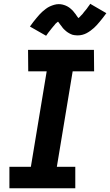

<svg xmlns="http://www.w3.org/2000/svg" viewBox="-20 -1000 585 1020"><path d="M30 0V-114H144L228 -621H130L129 -735H479L480 -621H366L282 -114H380V0ZM225 -810 139 -859Q148 -872 157 -883.5Q166 -895 174 -904.5Q182 -914 189.5 -922.5Q197 -931 205 -938Q213 -945 223.5 -953Q234 -961 245 -966Q256 -971 268 -974.5Q280 -978 292 -978Q297 -978 301.5 -977.5Q306 -977 311 -976Q316 -975 320 -973.5Q324 -972 328.5 -970.5Q333 -969 337 -966.5Q341 -964 344.5 -962Q348 -960 351 -957.5Q354 -955 358 -951.5Q362 -948 365.5 -944.5Q369 -941 371.5 -937.5Q374 -934 376.5 -931Q379 -928 381.5 -925Q384 -922 386.5 -917.5Q389 -913 392.5 -909Q396 -905 398.5 -902Q401 -899 401 -897Q399 -897 396.5 -897.5Q394 -898 392 -898H389Q389 -899 392.5 -901Q396 -903 400 -906.5Q404 -910 405.5 -912Q407 -914 409 -916Q411 -918 413 -920Q415 -922 417.5 -924.5Q420 -927 421.5 -929.5Q423 -932 425.5 -935Q428 -938 430.5 -941Q433 -944 436 -947.5Q439 -951 442 -955Q445 -959 447.5 -963Q450 -967 453.5 -971Q457 -975 459 -980L545 -930Q536 -917 527 -906Q518 -895 510 -885Q502 -875 494.5 -867Q487 -859 479.5 -852Q472 -845 461 -837Q450 -829 439.5 -823.5Q429 -818 417 -815Q405 -812 393 -812Q388 -812 383.5 -812.5Q379 -813 374 -813.5Q369 -814 364.5 -815.5Q360 -817 356 -819Q352 -821 348 -823Q344 -825 340.5 -827.5Q337 -830 333.5 -832.5Q330 -835 326.5 -838.5Q323 -842 319.5 -845Q316 -848 313.5 -851.5Q311 -855 308.5 -858.5Q306 -862 303.5 -865Q301 -868 298 -872Q295 -876 292 -880.5Q289 -885 286 -887.5Q283 -890 284 -892H295Q296 -892 296 -891Q295 -890 292 -888Q289 -886 285 -882.5Q281 -879 279 -877.5Q277 -876 275 -874Q273 -872 271.5 -869.5Q270 -867 267.5 -864.5Q265 -862 263 -859.5Q261 -857 258.5 -854Q256 -851 253.5 -848Q251 -845 248.5 -841.5Q246 -838 243 -834.5Q240 -831 237 -827Q234 -823 231 -818.5Q228 -814 225 -810Z"/></svg>

Font: Iosevka Term Curly Heavy
Style: Italic
Weight: 900
Italic angle: -9°
Designer: Belleve Invis
Foundry: Belleve Invis
Version: Version 32.3.0